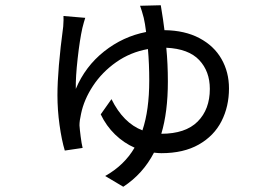

<svg xmlns="http://www.w3.org/2000/svg" viewBox="-20 -634 1040 732"><path d="M607 -519Q685 -518 740.5 -488.5Q796 -459 824.5 -409Q853 -359 853 -297Q853 -228 824.5 -172Q796 -116 738 -83Q680 -50 595 -50Q585 -50 567 -52Q525 29 450 78L381 37Q454 -4 493 -71Q452 -89 418.5 -121.5Q385 -154 364 -198L405 -256Q450 -165 523 -137Q549 -214 549 -327Q549 -390 544 -447Q477 -435 423 -397Q369 -359 334.5 -306.5Q300 -254 289 -200Q283 -174 283 -156Q284 -141 287.5 -113.5Q291 -86 295 -70L227 -60Q215 -100 207 -157.5Q199 -215 199 -271Q199 -368 221 -533Q223 -562 222 -573L305 -566Q300 -551 294 -527Q284 -482 276 -410.5Q268 -339 269 -295Q305 -381 377 -438Q449 -495 537 -512Q533 -545 528 -566Q521 -593 514 -612L593 -614Q603 -554 607 -519ZM780 -295Q780 -362 739.5 -405Q699 -448 614 -452Q620 -391 620 -323Q620 -207 595 -124Q687 -124 733.5 -170.5Q780 -217 780 -295Z"/></svg>

Font: Noto Sans SC
Style: Regular
Weight: 400
Designer: Ryoko NISHIZUKA ____ (kana & ideographs); Paul D. Hunt (Latin, Greek & Cyrillic); Wenlong ZHANG ___ (bopomofo); Sandoll 
Foundry: Adobe Systems Incorporated
Version: Version 1.004